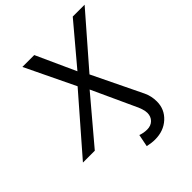

<svg xmlns="http://www.w3.org/2000/svg" viewBox="-270 -798 1145 1145"><g transform="rotate(-45 302.5 -226.0)"><path d="M536.1 54.2Q536.1 119.6 488.3 163.6Q440.4 207.5 367.7 207.5Q339.4 207.5 304.7 199.7L320.3 121.6Q346.7 131.8 376.5 131.8Q408.7 131.8 428.2 112.3Q447.8 92.8 447.8 62Q447.8 31.2 420.9 -22.5L302.7 -279.8L66.4 0H-33.7L265.6 -344.2L114.3 -658.7H214.4L328.1 -408.2L539.1 -658.7H639.2L365.7 -344.2L517.6 -30.3Q536.1 8.8 536.1 54.2Z"/></g></svg>

Font: Liberation Mono
Style: Italic
Weight: 400
Italic angle: -12°
Monospace: yes
Designer: Steve Matteson
Foundry: Ascender Corporation
Version: Version 2.1.5